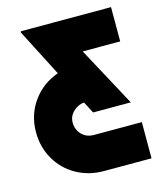

<svg xmlns="http://www.w3.org/2000/svg" viewBox="-107 -786 737 866"><g transform="rotate(-15 261.5 -353.0)"><path d="M20 -248Q20 -329 65 -391.5Q110 -454 184 -480L70 -702L73 -706H493V-546H318L468 -268H292L264 -322Q236 -320 213.5 -298.5Q191 -277 191 -248Q191 -214 213 -191.5Q235 -169 269 -169H493V0H270Q201 0 143.5 -32Q86 -64 53 -121Q20 -178 20 -248Z"/></g></svg>

Font: Lineal Heavy
Style: Regular
Weight: 900
Designer: Created by Frank Adebiaye with contributions from Anton Moglia & Ariel Martín Pérez
Created by Frank ADEBIAYE with FontF
Foundry: Velvetyne Type Foundry
Version: Version 2.000